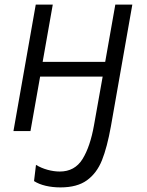

<svg xmlns="http://www.w3.org/2000/svg" viewBox="-20 -570 640 835"><path d="M128 217.5 136.5 147Q159.5 161 187 168.5Q214.5 176 240 176Q305 176 338.8 121.8Q372.5 67.5 389 -26.5L426.5 -237H154.5L112.5 0H38.5L135.5 -550H209.5L165.5 -301H437.5L481.5 -550H555.5L462.5 -21.5Q446 70.5 423.5 126.8Q401 183 358.2 214Q315.5 245 243 245Q208.5 245 178.8 238Q149 231 128 217.5Z"/></svg>

Font: JuliaMono Light
Style: Italic
Weight: 300
Italic angle: -9°
Monospace: yes
Designer: cormullion
Foundry: corm
Version: Version 0.054; ttfautohint (v1.8.4)